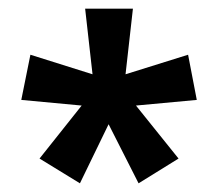

<svg xmlns="http://www.w3.org/2000/svg" viewBox="-20 -781 502 442"><path d="M286 -761 269 -610 413 -655 433 -551 293 -538 391 -416 299 -359 230 -495 164 -359 71 -416 168 -538 29 -551 50 -655 193 -610 176 -761Z"/></svg>

Font: Noto Sans Lao Looped UI Cond SmBd
Style: Regular
Weight: 600
Width: 3
Designer: Mark Frömberg, Ben Mitchell
Foundry: The Fontpad Ltd
Version: Version 1.001; ttfautohint (v1.8.4.7-5d5b)